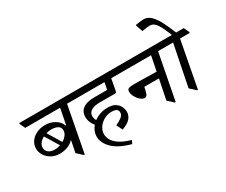

<svg xmlns="http://www.w3.org/2000/svg" viewBox="-158 -1381 2374 2015"><g transform="rotate(-30 1029.0 -373.5)"><path d="M245 -128Q188 -128 144.5 -152.5Q101 -177 76.5 -216Q52 -255 52 -298Q52 -346 78.5 -384Q105 -422 152 -444.5Q199 -467 258 -467Q320 -467 372.5 -436.5Q425 -406 444 -352H448L486 -545H63L32 -610L34 -620H658L689 -555L687 -545H570L464 10H454L387 -52L415 -192H411Q383 -161 339.5 -144.5Q296 -128 245 -128ZM220 -192Q254 -192 288 -204L188 -369Q157 -353 137 -327.5Q117 -302 117 -271Q117 -235 145.5 -213.5Q174 -192 220 -192ZM228 -385 327 -222Q358 -240 378 -266.5Q398 -293 398 -323Q398 -361 367 -377.5Q336 -394 291 -394Q259 -394 228 -385Z M969 124 951 164Q803 124 734.5 55Q666 -14 666 -89Q666 -122 678 -152.5Q690 -183 712 -208Q692 -231 679 -262.5Q666 -294 666 -331Q666 -366 684 -395.5Q702 -425 743.5 -442.5Q785 -460 855 -460H1007L1023 -545H665L634 -610L636 -620H1190L1221 -555L1219 -545H1105Q1098 -507 1090.5 -465.5Q1083 -424 1077 -393L1063 -385H875Q808 -385 771 -363Q734 -341 734 -300Q734 -284 738 -269Q742 -254 749 -243Q782 -268 825 -282.5Q868 -297 915 -297Q976 -297 1010 -274Q1044 -251 1058 -218.5Q1072 -186 1072 -158Q1072 -116 1043 -80.5Q1014 -45 940 -18L904 -90Q945 -108 976.5 -131.5Q1008 -155 1008 -187Q1008 -216 987 -227.5Q966 -239 934 -239Q883 -239 840 -215.5Q797 -192 771 -154Q745 -116 745 -72Q745 -37 766 -0.5Q787 36 836 68.5Q885 101 969 124Z M1789 -545H1673L1566 10H1556L1489 -52L1538 -293H1361Q1350 -235 1339.5 -212Q1329 -189 1306 -189Q1283 -189 1257 -211.5Q1231 -234 1213.5 -266Q1196 -298 1196 -328Q1196 -357 1218 -364Q1240 -371 1271 -371Q1298 -371 1342.5 -370.5Q1387 -370 1441.5 -368.5Q1496 -367 1552 -366L1588 -545H1197L1166 -610L1168 -620H1760L1791 -555Z M2056 -545H1939L1833 15H1823L1755 -47L1855 -545H1767L1736 -610L1738 -620H1884Q1854 -694 1832 -737Q1807 -783 1784 -802Q1761 -821 1730 -821Q1714 -821 1687.5 -818Q1661 -815 1636 -810L1608 -893L1610 -900Q1645 -906 1671 -908.5Q1697 -911 1706 -911Q1757 -911 1795.5 -873Q1834 -835 1869 -767Q1901 -703 1935 -620H2027L2058 -555Z"/></g></svg>

Font: Tiro Devanagari Hindi
Style: Italic
Weight: 400
Italic angle: -11°
Designer: Devanagari: John Hudson & Fiona Ross, assisted by Paul Hanslow. Latin: John Hudson with Paul Hanslow, assisted by Kaja S
Foundry: Tiro Typeworks Ltd.
Version: Version 1.52